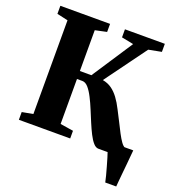

<svg xmlns="http://www.w3.org/2000/svg" viewBox="-161 -869 1074 1176"><g transform="rotate(20 376.0 -281.5)"><path d="M658.5 180Q655.5 164.5 648.8 138.5Q642 112.5 634 84.5Q626 56.5 619 33Q612 9.5 608 -1L579.5 -63.5H752.5Q751 -48.5 748.8 -23.5Q746.5 1.5 743.8 31.5Q741 61.5 738 90.5Q735 119.5 733 143.5Q731 167.5 730 180ZM30 0V-50.5L101.5 -63.5V-674.5L30 -690.5V-743H354V-690.5L279 -674.5V-408.5H354L529 -675L451 -690.5V-743H711V-690.5L627.5 -674.5L430 -404.5Q464 -398.5 489.2 -380.5Q514.5 -362.5 535.5 -334.2Q556.5 -306 576 -267Q594.5 -232.5 611.5 -197.8Q628.5 -163 644 -133.8Q659.5 -104.5 673.2 -85.2Q687 -66 698.5 -62L734.5 -50.5V0H548.5Q531 0 514.8 -18.5Q498.5 -37 483 -67.5Q467.5 -98 452 -135Q436.5 -172 421.5 -208.5Q405.5 -247.5 388.2 -281.2Q371 -315 352.8 -335.8Q334.5 -356.5 314 -356.5H279V-63.5L364.5 -50V0Z"/></g></svg>

Font: Merriweather 60pt Black
Style: Regular
Weight: 900
Version: Version 2.100